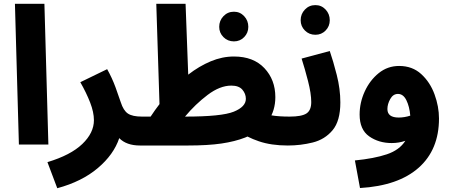

<svg xmlns="http://www.w3.org/2000/svg" viewBox="-20 -765 2388 1016"><path d="M80 0 59 -745H215L236 0Z M721 5Q765 5 788 -16.5Q811 -38 811 -73Q811 -104 792.5 -126Q774 -148 731 -148Q681 -148 657 -164Q633 -180 619 -224Q610 -252 591.5 -302.5Q573 -353 547 -399L405 -330Q437 -274 457 -222.5Q477 -171 477 -129Q477 -62 415.5 -3Q354 56 231 93L283 231Q413 196 497.5 124.5Q582 53 611 -34Q649 5 721 5Z M1277 -37Q1362 -71 1399.5 -125.5Q1437 -180 1437 -251Q1437 -343 1379 -404.5Q1321 -466 1218 -466Q1156 -466 1095 -440.5Q1034 -415 976 -370L962 -745H807L824 -214Q800 -183 777 -148H732L722 5H973Q1080 5 1151.5 -5.5Q1223 -16 1277 -37ZM1204 -312Q1244 -312 1262.5 -290.5Q1281 -269 1281 -242Q1281 -200 1217 -174Q1153 -148 960 -148H959Q1014 -214 1079 -263Q1144 -312 1204 -312ZM1503 5Q1547 5 1570 -16.5Q1593 -38 1593 -73Q1593 -104 1574.5 -126Q1556 -148 1513 -148Q1455 -148 1417 -154.5Q1379 -161 1342 -177L1250 -68Q1284 -40 1349.5 -17.5Q1415 5 1503 5ZM1218 -546Q1250 -546 1272 -568.5Q1294 -591 1294 -623Q1294 -656 1272 -679.5Q1250 -703 1218 -703Q1185 -703 1162.5 -679.5Q1140 -656 1140 -623Q1140 -591 1162.5 -568.5Q1185 -546 1218 -546Z M1503 5Q1571 5 1635 -11Q1699 -27 1740 -76Q1781 -125 1781 -223Q1781 -294 1762 -368.5Q1743 -443 1725 -495L1576 -455Q1593 -402 1610 -336Q1627 -270 1627 -225Q1627 -181 1601.5 -164.5Q1576 -148 1513 -148ZM1649 -581Q1681 -581 1703 -603.5Q1725 -626 1725 -658Q1725 -691 1703 -714.5Q1681 -738 1649 -738Q1616 -738 1593.5 -714.5Q1571 -691 1571 -658Q1571 -626 1593.5 -603.5Q1616 -581 1649 -581Z M2303 -138Q2303 -201 2279.5 -265.5Q2256 -330 2209 -373Q2162 -416 2092 -416Q2031 -416 1984 -378Q1937 -340 1910 -281Q1883 -222 1883 -159Q1883 -79 1933.5 -43.5Q1984 -8 2053 -8Q2091 -8 2125 -20Q2094 29 2027 51.5Q1960 74 1858 84L1885 230Q2088 218 2195.5 122.5Q2303 27 2303 -138ZM2030 -188Q2030 -214 2045 -241Q2060 -268 2086 -268Q2114 -268 2130.5 -234.5Q2147 -201 2151 -153Q2120 -143 2090 -143Q2030 -143 2030 -188Z"/></svg>

Font: Noto Sans Arabic Extra
Style: Regular
Weight: 800
Designer: Nadine Chahine - Monotype Design Team
Foundry: Monotype Imaging Inc.
Version: Version 1.902